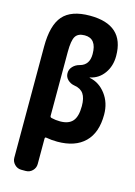

<svg xmlns="http://www.w3.org/2000/svg" viewBox="-140 -813 780 1106"><g transform="rotate(15 250.0 -260.0)"><path d="M245.1 -107.4Q295.9 -107.4 319.8 -134.8Q343.8 -162.1 343.8 -224.6Q343.8 -272.5 326.7 -297.4Q309.6 -322.3 272.5 -328.1Q248 -332 231.4 -348.1Q214.8 -364.3 214.8 -386.7V-387.7Q214.8 -410.2 231 -427.2Q247.1 -444.3 271.5 -450.2Q326.2 -464.8 326.2 -530.3Q326.2 -623 254.9 -623Q215.8 -623 200.2 -598.6Q184.6 -574.2 184.6 -504.9V-124Q184.6 -115.2 194.3 -113.3Q217.8 -107.4 245.1 -107.4ZM346.7 -393.6Q403.3 -382.8 441.9 -332Q480.5 -281.2 480.5 -210Q480.5 -102.5 423.3 -46.4Q366.2 9.8 259.8 9.8Q225.6 9.8 193.4 3.9Q185.5 2 184.6 10.7V163.1Q184.6 186.5 168 203.1Q151.4 219.7 127.9 219.7H101.6Q78.1 219.7 61.5 202.6Q44.9 185.5 44.9 163.1V-500Q44.9 -627 94.2 -683.6Q143.6 -740.2 254.9 -740.2Q460 -740.2 460 -554.7Q460 -494.1 428.7 -450.7Q397.5 -407.2 346.7 -396.5Q344.7 -396.5 344.7 -395Q344.7 -393.6 346.7 -393.6Z"/></g></svg>

Font: Rounded Mgen+ 2m bold
Style: Bold
Weight: 700
Designer: [Source Han Sans]
Ryoko NISHIZUKA  (kana & ideographs); Paul D. Hunt (Latin, Greek & Cyrillic); Wenlong ZHANG  (bopomofo
Version: Version 1.059.20150602